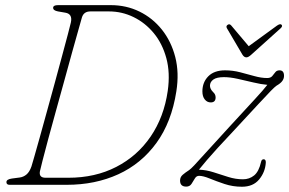

<svg xmlns="http://www.w3.org/2000/svg" viewBox="-20 -720 1126 748"><path d="M5 -10.5Q5 -21.5 26.5 -24.5L57 -28.5Q71.5 -30.5 83.2 -40.2Q95 -50 102.5 -71.5Q104.5 -77.5 113.2 -108Q122 -138.5 135 -185.2Q148 -232 163.2 -287.2Q178.5 -342.5 193.8 -398.5Q209 -454.5 222.2 -503.5Q235.5 -552.5 244.5 -586.8Q253.5 -621 256 -632Q263.5 -665.5 235 -670.5L206 -675.5Q187 -679 187 -689.5Q187 -700 206 -700H411.5Q472 -700 523.2 -675Q574.5 -650 610.8 -604.5Q647 -559 662.8 -497.8Q678.5 -436.5 667 -364Q648.5 -244.5 589.5 -163.2Q530.5 -82 440.8 -41Q351 0 240 0H17.5Q5 0 5 -10.5ZM246 -27.5Q351 -27.5 433 -69.8Q515 -112 567 -188.2Q619 -264.5 633.5 -366Q643.5 -436.5 628 -493.5Q612.5 -550.5 579 -591Q545.5 -631.5 500.2 -653.5Q455 -675.5 405 -675.5H332Q306 -675.5 299 -651.5Q296.5 -642 286.5 -607.2Q276.5 -572.5 262.2 -520.8Q248 -469 231.5 -409.2Q215 -349.5 198.5 -290Q182 -230.5 168.2 -179.5Q154.5 -128.5 145.8 -94.5Q137 -60.5 135.5 -52.5Q131 -27.5 157.5 -27.5ZM1015.5 -86Q1013 -49 989.5 -20.8Q966 7.5 922.5 7.5Q887 7.5 854.8 -3.2Q822.5 -14 797 -24.5Q771.5 -35 755.5 -35Q745 -35 739 -24.5Q733 -14 726 -3.5Q719 7 705.5 7Q681.5 7 681.5 -16.5Q681.5 -30 691.5 -38.8Q701.5 -47.5 717 -57.5Q723.5 -62 737 -76.2Q750.5 -90.5 782.5 -126Q814.5 -161.5 876.5 -229Q938 -296 972.5 -333.2Q1007 -370.5 1021.5 -389.5Q997.5 -391.5 967 -398.8Q936.5 -406 906.2 -412.8Q876 -419.5 852.5 -419.5Q824 -419.5 811 -410Q798 -400.5 798 -386Q798 -380.5 800.8 -374.2Q803.5 -368 810.5 -361Q820 -352.5 820 -340.5Q820 -321 801 -321Q787 -321 777.8 -332.5Q768.5 -344 768.5 -364Q768.5 -399.5 791.5 -422.8Q814.5 -446 857 -446Q886.5 -446 915.5 -438.5Q944.5 -431 971.2 -423.5Q998 -416 1021 -416Q1034 -416 1040.5 -423.5Q1047 -431 1052.5 -438.5Q1058 -446 1069 -446Q1086.5 -446 1086.5 -424.5Q1086.5 -414 1080 -404.8Q1073.5 -395.5 1057 -386Q1051 -382 1035.2 -366Q1019.5 -350 986.2 -314Q953 -278 894 -214.5Q853.5 -171.5 828.2 -143.8Q803 -116 786.2 -96.5Q769.5 -77 755 -59Q783.5 -58 812.2 -48.8Q841 -39.5 869.5 -30.5Q898 -21.5 926.5 -21.5Q951.5 -21.5 970 -36.5Q988.5 -51.5 997 -89Q999 -100 1008 -99.5Q1016 -99 1015.5 -86ZM959 -507Q947.5 -496.5 940 -496.5Q931 -496.5 924.5 -507L864 -610Q859 -619 868 -624Q874.5 -628 881 -620.5L949 -540L1059.5 -620.5Q1071.5 -628.5 1076.5 -624Q1082.5 -618.5 1073.5 -610Z"/></svg>

Font: Fraunces 72pt SuperSoft Thin
Style: Italic
Weight: 100
Italic angle: -16°
Version: Version 1.000;[b76b70a41]